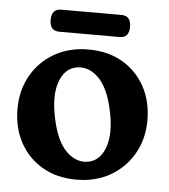

<svg xmlns="http://www.w3.org/2000/svg" viewBox="-46 -621 590 672"><g transform="rotate(5 248.5 -285.0)"><path d="M250.5 -448.5Q318 -448.5 368.8 -419.2Q419.5 -390 448 -338.2Q476.5 -286.5 476.5 -218.5Q476.5 -154.5 447.2 -102.8Q418 -51 366.2 -21Q314.5 9 246 9Q178.5 9 127.8 -20.2Q77 -49.5 48.5 -101.2Q20 -153 20 -221Q20 -285 49 -336.8Q78 -388.5 130 -418.5Q182 -448.5 250.5 -448.5ZM284.5 -57.5Q325 -66 342 -114.5Q359 -163 343 -239Q326.5 -320 290.5 -355.2Q254.5 -390.5 211.5 -382Q171 -373.5 154.2 -325Q137.5 -276.5 153.5 -200.5Q170 -119.5 206 -84.2Q242 -49 284.5 -57.5ZM108.5 -540Q108.5 -579 142 -579H354Q387.5 -579 387.5 -540Q387.5 -501.5 354 -501.5H142Q108.5 -501.5 108.5 -540Z"/></g></svg>

Font: Fraunces 144pt S100 SemiBold
Style: Regular
Weight: 600
Version: Version 1.000; ttfautohint (v1.8.3)